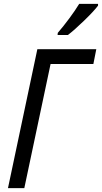

<svg xmlns="http://www.w3.org/2000/svg" viewBox="-20 -967 524 987"><path d="M21 0 172 -714H475L460 -638H240L105 0ZM276 -787H329Q363 -813 413 -861.5Q463 -910 484 -938V-947H387Q367 -914 337 -873.5Q307 -833 277 -798Z"/></svg>

Font: Noto Sans UI SemiCondensed
Style: Italic
Weight: 400
Width: 4
Italic angle: -12°
Designer: Monotype Design Team
Foundry: Monotype Imaging Inc.
Version: Version 1.901